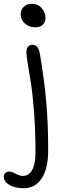

<svg xmlns="http://www.w3.org/2000/svg" viewBox="-65 -705 342 1012"><path d="M121.1 -561Q88.9 -561 66.4 -580.8Q43.9 -600.6 43.9 -629.9Q43.9 -653.3 60.5 -669.2Q77.1 -685.1 102.1 -685.1Q134.8 -685.1 154.8 -662.1Q174.8 -639.2 174.8 -608.9Q174.8 -590.3 161.4 -575.7Q147.9 -561 121.1 -561ZM60.1 287.1Q12.2 287.1 -16.4 269.3Q-44.9 251.5 -44.9 227.1Q-44.9 213.9 -36.9 206.5Q-28.8 199.2 -15.1 199.2Q-3.4 199.2 17.8 210.7Q39.1 222.2 55.2 222.2Q86.9 222.2 104.5 190.9Q122.1 159.7 122.1 99.1Q122.1 -14.2 114.5 -113.5Q106.9 -212.9 98.1 -266.8Q89.4 -320.8 81.8 -366.2Q74.2 -411.6 74.2 -430.2Q74.2 -449.7 83.3 -459.5Q92.3 -469.2 105 -469.2Q120.6 -469.2 130.9 -458.3Q141.1 -447.3 146 -417Q168.9 -280.8 179 -164.8Q189 -48.8 189 86.9Q189 184.1 154.5 235.6Q120.1 287.1 60.1 287.1Z"/></svg>

Font: Shantell Sans Bouncy
Style: Regular
Weight: 300
Designer: Stephen Nixon, Anya Danilova, Shantell Martin
Foundry: Arrow Type
Version: Version 1.006;[9816181b4]